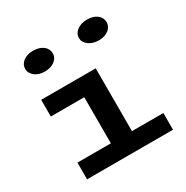

<svg xmlns="http://www.w3.org/2000/svg" viewBox="-163 -847 955 985"><g transform="rotate(-30 315.0 -355.0)"><path d="M583 -99V0H74V-99H272V-372H74V-471H397V-99ZM82 -648Q82 -675 104.5 -692.5Q127 -710 163 -710Q200 -710 222.5 -692.5Q245 -675 245 -648Q245 -622 222.5 -604.5Q200 -587 163 -587Q128 -587 105 -605Q82 -623 82 -648ZM400 -648Q400 -675 423.5 -692.5Q447 -710 483 -710Q520 -710 542 -692.5Q564 -675 564 -648Q564 -622 541.5 -604.5Q519 -587 483 -587Q448 -587 424 -605Q400 -623 400 -648Z"/></g></svg>

Font: BioRhyme Expanded
Style: Bold
Weight: 700
Width: 7
Designer: Aoife Mooney
Foundry: Aoife Mooney Type
Version: Version 1.000